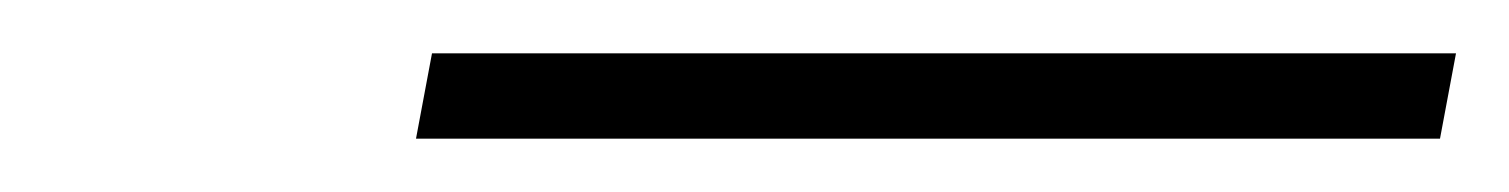

<svg xmlns="http://www.w3.org/2000/svg" viewBox="-20 -730 566 72"><path d="M136 -678 142 -710H526L520 -678Z"/></svg>

Font: Georama ExtraExtended ExtraLight
Style: Italic
Weight: 200
Width: 8
Italic angle: -9°
Designer: Jean-Baptiste Levee
Foundry: Production Type
Version: Version 1.000